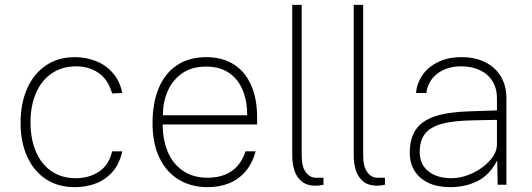

<svg xmlns="http://www.w3.org/2000/svg" viewBox="-20 -763 2196 793"><path d="M485 -379 443 -377Q426.5 -435 386.8 -462Q347 -489 294 -489Q237 -489 194.2 -460.2Q151.5 -431.5 128.8 -379Q106 -326.5 106 -258Q106 -188.5 128.5 -136.2Q151 -84 193.2 -55.5Q235.5 -27 293 -27Q349 -27 390 -55Q431 -83 443 -138H485Q473.5 -85.5 444 -52.5Q414.5 -19.5 374.5 -4.8Q334.5 10 289 10Q220 10 169.5 -23.2Q119 -56.5 92 -116.8Q65 -177 65 -256Q65 -335.5 92 -397Q119 -458.5 169.8 -492.8Q220.5 -527 289 -527Q334.5 -527 375.2 -511.2Q416 -495.5 445.5 -462.2Q475 -429 485 -379Z M838 -29Q898 -29 937.8 -57.2Q977.5 -85.5 994 -138H1036Q1022 -87 993.2 -54Q964.5 -21 925 -5.5Q885.5 10 838 10Q770 10 718.5 -21Q667 -52 638.5 -111.5Q610 -171 610 -254Q610 -339 636.2 -400.5Q662.5 -462 712.2 -494.5Q762 -527 832 -527Q898 -527 945 -497.5Q992 -468 1017 -412Q1042 -356 1042 -277V-249H652Q652 -188 672 -138.2Q692 -88.5 733.8 -58.8Q775.5 -29 838 -29ZM1001 -287Q1001 -346 982.2 -391.2Q963.5 -436.5 925.5 -462.2Q887.5 -488 831 -488Q771 -488 730.8 -459Q690.5 -430 671.5 -384.2Q652.5 -338.5 653 -287Z M1187 -121V-743H1226V-121Q1226 -74.5 1243 -51.8Q1260 -29 1284 -29H1316V0Q1300 4 1283 4Q1249.5 4 1228.2 -12Q1207 -28 1197 -56Q1187 -84 1187 -121Z M1441 -121V-743H1480V-121Q1480 -74.5 1497 -51.8Q1514 -29 1538 -29H1570V0Q1554 4 1537 4Q1503.5 4 1482.2 -12Q1461 -28 1451 -56Q1441 -84 1441 -121Z M1672.5 -132Q1672.5 -190.5 1697 -227Q1721.5 -263.5 1774.2 -281.8Q1827 -300 1913.5 -303L2032.5 -307V-357Q2032.5 -398 2014 -427.8Q1995.5 -457.5 1962 -473.2Q1928.5 -489 1884.5 -489Q1827 -489 1787.8 -460Q1748.5 -431 1740.5 -379H1698.5Q1701 -417 1723.5 -451Q1746 -485 1787.8 -506Q1829.5 -527 1886.5 -527Q1941.5 -527 1983.2 -506.5Q2025 -486 2048.2 -447.8Q2071.5 -409.5 2071.5 -358V0H2035.5L2033.5 -100Q2002 -40 1952 -15Q1902 10 1838.5 10Q1788 10 1750.5 -7.2Q1713 -24.5 1692.8 -56.5Q1672.5 -88.5 1672.5 -132ZM2032.5 -167V-268L1932.5 -266Q1850 -264.5 1802.5 -250.8Q1755 -237 1734.2 -209Q1713.5 -181 1713.5 -135Q1713.5 -84.5 1749 -55.8Q1784.5 -27 1844.5 -27Q1887 -27 1931 -47.5Q1975 -68 2003.8 -100.5Q2032.5 -133 2032.5 -167Z"/></svg>

Font: Public Sans VF
Style: Regular
Weight: 400
Designer: Pablo Impallari, Rodrigo Fuenzalida (Modified by Dan O. Williams and USWDS)
Version: Version 1.003